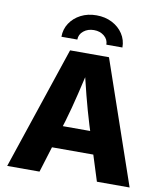

<svg xmlns="http://www.w3.org/2000/svg" viewBox="-100 -1038 965 1120"><g transform="rotate(10 382.0 -478.0)"><path d="M19.5 0 263.7 -727.5H494.1L744.6 0H550.8L450.2 -318.4Q425.8 -397.9 403.1 -486.1Q380.4 -574.2 357.4 -670.4H397Q374.5 -574.2 353.5 -485.8Q332.5 -397.5 309.1 -318.4L210.9 0ZM185.5 -152.3V-284.7H578.6V-152.3ZM380.9 -955.6Q432.6 -955.6 473.4 -934.6Q514.2 -913.6 537.8 -877.7Q561.5 -841.8 561.5 -796.9H466.3Q466.3 -827.6 441.7 -847.9Q417 -868.2 380.9 -868.2Q344.7 -868.2 319.6 -847.9Q294.4 -827.6 294.4 -796.9H200.2Q200.2 -841.8 223.9 -877.7Q247.6 -913.6 288.3 -934.6Q329.1 -955.6 380.9 -955.6Z"/></g></svg>

Font: Inter 17pt ExtraBold
Style: Regular
Weight: 800
Version: Version 4.001;git-66647c0bb